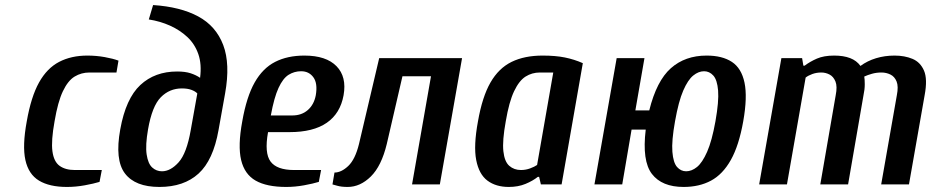

<svg xmlns="http://www.w3.org/2000/svg" viewBox="-20 -730 3685 760"><path d="M245 10Q176 10 134.5 -15Q93 -40 80.5 -96.5Q68 -153 86 -250Q103 -347 134.5 -403.5Q166 -460 214 -485Q262 -510 326 -510Q361 -510 394.5 -504Q428 -498 449 -490L441 -443H334Q302 -443 275.5 -427Q249 -411 229 -369Q209 -327 196 -250Q182 -173 187.5 -131.5Q193 -90 216 -73.5Q239 -57 276 -57H383L374 -10Q351 -3 315.5 3.5Q280 10 245 10Z M611 10Q515 10 474.5 -43.5Q434 -97 456 -218Q478 -340 535.5 -393.5Q593 -447 681 -447Q713 -447 734.5 -440Q756 -433 772 -422Q779 -476 765 -516Q751 -556 721.5 -583.5Q692 -611 653 -628.5Q614 -646 569 -653L586 -710Q694 -703 764.5 -665Q835 -627 863.5 -552Q892 -477 871 -360L845 -215Q824 -96 766 -43Q708 10 611 10ZM621 -52Q655 -52 687 -87.5Q719 -123 735 -215L761 -360Q754 -368 738.5 -374Q723 -380 700 -380Q651 -380 616.5 -345Q582 -310 566 -218Q555 -155 560.5 -118.5Q566 -82 582.5 -67Q599 -52 621 -52Z M1113 10Q1036 10 992 -15Q948 -40 934.5 -96.5Q921 -153 939 -250Q956 -347 988 -403.5Q1020 -460 1069 -485Q1118 -510 1185 -510Q1271 -510 1312 -468Q1353 -426 1340 -353Q1327 -281 1273.5 -244Q1220 -207 1126 -207H1041Q1026 -124 1051 -90.5Q1076 -57 1144 -57H1251L1242 -10Q1219 -3 1183.5 3.5Q1148 10 1113 10ZM1052 -273H1137Q1174 -273 1198.5 -294.5Q1223 -316 1230 -353Q1238 -400 1220.5 -424Q1203 -448 1172 -448Q1145 -448 1122.5 -434Q1100 -420 1082.5 -382Q1065 -344 1052 -273Z M1356 10Q1331 10 1314 5Q1297 0 1296 0L1304 -47Q1331 -47 1358.5 -73Q1386 -99 1401 -160L1481 -500H1809L1721 0H1611L1686 -428H1573L1511 -160Q1490 -73 1448 -31.5Q1406 10 1356 10Z M1994 10Q1943 10 1909.5 -15Q1876 -40 1865 -96.5Q1854 -153 1872 -250Q1889 -347 1921.5 -403.5Q1954 -460 2005 -485Q2056 -510 2128 -510Q2179 -510 2216 -502.5Q2253 -495 2287 -480L2203 0H2121L2114 -30H2109Q2089 -14 2060 -2Q2031 10 1994 10ZM2042 -57Q2061 -57 2078.5 -63.5Q2096 -70 2106 -77L2170 -443H2117Q2086 -443 2060.5 -427Q2035 -411 2015 -369Q1995 -327 1982 -250Q1968 -173 1972.5 -131.5Q1977 -90 1996 -73.5Q2015 -57 2042 -57Z M2686 10Q2600 10 2560.5 -41.5Q2521 -93 2536 -217H2480L2443 0H2333L2421 -500H2531L2495 -293H2550Q2579 -410 2635.5 -460Q2692 -510 2777 -510Q2839 -510 2877 -485Q2915 -460 2927 -403Q2939 -346 2922 -250Q2905 -154 2873 -97Q2841 -40 2794.5 -15Q2748 10 2686 10ZM2696 -52Q2718 -52 2739 -69Q2760 -86 2779 -129Q2798 -172 2812 -250Q2826 -329 2822.5 -371.5Q2819 -414 2803.5 -431Q2788 -448 2767 -448Q2745 -448 2724 -431Q2703 -414 2684.5 -371.5Q2666 -329 2652 -250Q2638 -172 2641.5 -129Q2645 -86 2660 -69Q2675 -52 2696 -52Z M2985 0 3073 -500H3155L3160 -470H3165Q3186 -486 3213.5 -498Q3241 -510 3282 -510Q3319 -510 3345 -500Q3371 -490 3386 -469Q3413 -489 3447.5 -499.5Q3482 -510 3521 -510Q3561 -510 3592 -497Q3623 -484 3637.5 -450.5Q3652 -417 3640 -353L3578 0H3468L3530 -353Q3537 -388 3529 -407.5Q3521 -427 3504.5 -435Q3488 -443 3469 -443Q3449 -443 3431.5 -438Q3414 -433 3401 -427Q3403 -416 3403 -396Q3403 -376 3398 -353L3337 0H3227L3288 -353Q3295 -388 3287 -407.5Q3279 -427 3263.5 -435Q3248 -443 3231 -443Q3212 -443 3195.5 -437Q3179 -431 3169 -423L3095 0Z"/></svg>

Font: Cuprum SemiBold
Style: Italic
Weight: 600
Italic angle: -10°
Version: Version 3.000